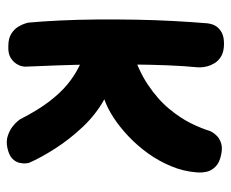

<svg xmlns="http://www.w3.org/2000/svg" viewBox="-78 -611 692 576"><g transform="rotate(90 268.0 -323.0)"><path d="M423 1Q403 5 387 -0.5Q371 -6 360 -14.5Q349 -23 343.5 -30Q338 -37 338 -37Q311 -90 285 -124Q259 -158 233.5 -179Q208 -200 180 -214Q152 -228 119 -241L121 -370Q188 -390 233 -420Q278 -450 306.5 -484.5Q335 -519 350.5 -551Q366 -583 373 -607Q373 -607 376.5 -613.5Q380 -620 388 -628Q396 -636 410.5 -640.5Q425 -645 446 -640Q469 -635 480.5 -623Q492 -611 495 -598Q498 -585 497.5 -575.5Q497 -566 497 -566Q494 -527 478.5 -490Q463 -453 440 -421Q417 -389 389 -362.5Q361 -336 332.5 -317.5Q304 -299 278 -290Q323 -265 360 -226Q397 -187 425 -143.5Q453 -100 469 -63Q469 -63 470 -55Q471 -47 468.5 -35.5Q466 -24 456 -14Q446 -4 423 1ZM118 -2Q95 -2 81 -11Q67 -20 60 -32Q53 -44 50.5 -52.5Q48 -61 48 -61Q44 -104 41.5 -156.5Q39 -209 38.5 -266.5Q38 -324 39 -382.5Q40 -441 43 -496.5Q46 -552 50 -600Q50 -600 51.5 -608Q53 -616 58.5 -625Q64 -634 76.5 -641.5Q89 -649 111 -649Q134 -649 148 -641Q162 -633 169 -621.5Q176 -610 179 -598.5Q182 -587 182 -579Q182 -571 182 -571Q178 -530 176 -480.5Q174 -431 173.5 -376Q173 -321 173.5 -264.5Q174 -208 176 -153.5Q178 -99 180 -52Q180 -52 179 -44.5Q178 -37 172 -27Q166 -17 153.5 -9Q141 -1 118 -2Z"/></g></svg>

Font: Sour Gummy Black SemiBold
Style: Regular
Weight: 600
Version: Version 1.000